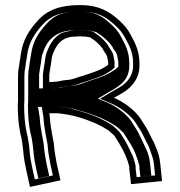

<svg xmlns="http://www.w3.org/2000/svg" viewBox="-20 -698 707 756"><path d="M406 -443C404.7 -441.7 403.3 -440.7 402 -440L386 -430C363.7 -417.2 337.1 -410.5 311 -401C288.4 -395.8 265.6 -383 241 -383C231.3 -381.8 216 -379.6 207 -377C201.1 -377 186.1 -375 180 -375H174V-404C176 -419.7 178.6 -434.4 181 -449L183 -464L185 -476C199.2 -518.6 220.2 -554 278 -554C283.3 -554.7 288.7 -555 294 -555C300 -555 306.3 -554.7 313 -554C318.3 -554 323.3 -553.3 328 -552C330.7 -552 333 -551.7 335 -551C345.5 -544 356.5 -536.5 365.5 -527.5L375 -518C380.8 -510.8 385.2 -506 389 -497C394.2 -488.8 403 -479.3 403 -468C404.3 -463.3 405.3 -458.7 406 -454ZM529 -432V-449C529 -496.8 511.9 -529.5 495 -560C483.4 -583.1 468.1 -600.7 449.5 -617.5C410 -653.2 370 -678 294 -678C216.2 -678 164.2 -657.8 128 -616C96.7 -582.1 69.1 -540.6 62 -484L60 -470C58.7 -464.7 57.7 -459 57 -453L55 -437C52 -425.2 51 -411.4 51 -397V-303C51 -297.7 50.7 -291.3 50 -284C50 -245.8 52.8 -206.6 60 -173C66.3 -151 69.7 -123 72 -98C73.9 -74.9 78.5 -50.3 83 -30L98 38L218 12L203 -56C200.6 -72.7 195.8 -92.8 194 -111L192 -133C187 -160.4 181.3 -188.5 178 -215L176 -239C175.3 -243.7 174.7 -248 174 -252H207C265.3 -246.7 311.4 -231.5 357 -212L381 -200L395 -192C399 -189.3 403.3 -186.7 408 -184C410.7 -181.3 427.8 -166.2 431 -163C454.5 -125.5 476.9 -90.5 489 -42V-34L496 27L618 15L611 -54C608.5 -81.1 600 -104.8 591 -125C586.3 -139.1 578.2 -150.1 572 -164C561.3 -188.9 546 -211 532 -233C508.4 -266.1 467.6 -296.4 429 -313C435.7 -317 442 -320.7 448 -324C487.1 -343.6 525.4 -377.5 529 -432ZM431 -432.6V-455.8C430.2 -461.1 429 -467.5 427.8 -472C425.9 -492.7 413.8 -504.8 411.1 -508.9C404.6 -522.5 399.3 -527.7 393.7 -534.7L383.2 -545.2C371.9 -556.5 359.5 -564.7 348.9 -571.8C345.7 -573.9 335.1 -576.6 331.7 -576.9C324.2 -578.5 318 -578.9 314.3 -579C307.3 -579.7 300.6 -580 294 -580C266.1 -580 239.5 -573.5 223.4 -568.2C186.6 -549.7 170.6 -512 160.7 -482L158.3 -467.7L156.3 -452.7C153.6 -436.8 151.1 -422.6 149 -405.6V-350H180C189.4 -350 204.5 -352 207 -352H210.5C217.4 -354 232.9 -356.8 242.6 -358C277.7 -359 299.5 -372.7 318.1 -377C343.3 -386.1 371.2 -392.7 398.8 -408.5L413.4 -417.7C421 -422.2 420.7 -422.4 423.7 -425.3ZM504 -432.9C500.8 -391 472.3 -364.1 436.3 -346.1C429 -342 423.3 -338.7 416.1 -334.4L374.2 -309.3L419.2 -290C453.6 -275.3 491.7 -246 511.3 -219C525.9 -196.1 539.6 -176.1 549.1 -154C556.8 -136.6 564.1 -126.7 567.3 -117.1C574.2 -96.2 583.8 -76.7 586.1 -51.6L590.6 -7.4L518 -0.3L514 -35.4V-45.1C509.6 -62.8 504.9 -82.8 494.7 -100.4C489.1 -110.9 482.6 -126.7 474.7 -140.4C468.4 -151.5 459.9 -163.9 452.2 -176.2C448.3 -182.5 428.5 -199 425.7 -201.7C421 -206.4 413.4 -209.8 408.2 -213.3L392.8 -222.1L367.5 -234.7C339.7 -246.6 308.5 -257.3 278.4 -264.9C253.2 -273.9 231.3 -274.9 208.1 -277H144.5L149.3 -247.9C149.9 -244.6 150.7 -239 151.1 -236.2L153.1 -212.4C156.7 -183.8 162.3 -156.5 167.2 -129.6L169.1 -108.6C171.2 -87.3 176.2 -67.1 178.4 -51.5L188.2 -7.1L117 8.3L107.4 -35.4C103 -55 98.7 -78.6 96.9 -100.2C94.6 -125.8 90.9 -155.5 84.3 -179C77.8 -209.7 75.1 -246.7 75 -282.9C75.7 -290.5 76 -296.9 76 -303V-397C76 -411.1 77.3 -423 79.6 -432.4L81.8 -450.1C82.5 -456 83.4 -460.4 84.6 -465.2L86.8 -480.7C93.1 -531.1 116.6 -566.8 146.6 -599.3C177.5 -635 220.3 -653 294 -653C363.7 -653 395.6 -632.5 432.7 -599C450.1 -583.2 462.6 -568.8 472.9 -548.3C490.2 -517.2 504 -490.7 504 -449ZM446 -435.8C439.8 -429.6 438.5 -427.1 429.1 -421.6L413.7 -411.9C383.4 -394.6 352.6 -387.2 328.1 -378.3C314.2 -375.1 291.8 -359.9 245.7 -358.1C230.8 -356.1 224.7 -354.6 215.7 -352H207.7C203.6 -351.7 193.6 -350 180 -350H134V-405C136.1 -421.6 138.6 -435.9 141.2 -451.3L143.2 -466.3L145.4 -479.9C154.7 -507.7 166.8 -543.9 208 -564.5C222.4 -571.7 239.2 -578 274.1 -579C278.8 -579.4 287.6 -580 294 -580C317 -580 339.5 -577.8 359.7 -571.1C372.6 -562.5 386.2 -553.9 399.4 -540.7L409.9 -530.2C415.4 -523.4 421.5 -517 427 -505C431 -499.1 441.2 -489.4 442.9 -470.3C444 -466.4 445.3 -460 446 -455.1ZM489 -432.5V-449C489 -493.2 474.2 -521.2 457 -552.2C446.3 -573.5 433.8 -587.7 416.6 -603.3C379.1 -637.2 352.3 -653 294 -653C229.3 -653 193.7 -639.3 162.9 -603.8C133 -571.4 108.5 -534.8 101.9 -481.9L99.7 -467C98.5 -462 97.6 -457.1 96.9 -451.2L94.8 -434.1C92.2 -423.9 91 -411.2 91 -397V-303C91 -297.2 90.7 -290.8 90 -283.3C90.1 -246.4 92.8 -208.5 99.5 -176.8C106 -153.9 109.6 -124.7 111.9 -99.4C113.8 -77.2 118.2 -53.3 122.6 -33.4L131 4.4L173.9 -4.9L163.2 -53.2C161 -69.1 156.1 -89.4 154.1 -109.5L152.1 -130.9C147.2 -157.9 141.6 -185.6 138.1 -213.4L136.1 -237.2C135.6 -240.7 134.8 -245.9 134.2 -249.4L129.6 -277H209.9C233.5 -274.9 258.3 -274 288.6 -263.5C319.2 -255.7 352.3 -244.3 380.8 -232.1L407 -219L423.1 -209.8C426.8 -207.3 430.6 -205 435 -202.4C443 -197.9 458.1 -183 466.9 -174.3C474.6 -162 482.7 -148.4 489.9 -137.6C508.6 -109.6 520.6 -77.5 529 -43.9V-34.9L532.8 -1.9L575.8 -6.2L571.1 -52.5C567 -97.8 549.5 -121.2 533.4 -157.4C523.7 -180.1 509.5 -200.8 495.2 -223.3C475.1 -251 437.4 -279.1 406.4 -292.4L365.8 -309.8L401.3 -331C439.6 -354 484.6 -372.3 489 -432.5Z"/></svg>

Font: Tape
Style: Regular
Weight: 500
Foundry: Cannot Into Space Fonts
Version: Version 0.97